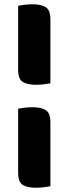

<svg xmlns="http://www.w3.org/2000/svg" viewBox="-20 -703 333 899"><path d="M216 -313Q206 -311 187 -308.5Q168 -306 149 -306Q109 -306 87 -319Q65 -332 65 -376V-676Q75 -678 94 -680.5Q113 -683 132 -683Q172 -683 194 -669.5Q216 -656 216 -612ZM216 169Q206 171 187 173.5Q168 176 149 176Q109 176 87 163Q65 150 65 106V-194Q75 -196 94 -198.5Q113 -201 132 -201Q172 -201 194 -187.5Q216 -174 216 -130Z"/></svg>

Font: Baloo Paaji 2 ExtraBold
Style: Regular
Weight: 800
Designer: Shuchita Grover, Noopur Datye and Ek Type
Foundry: Ek Type
Version: Version 1.640;hotconv 1.0.111;makeotfexe 2.5.65597; ttfautoh